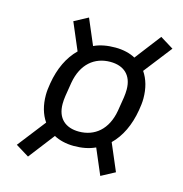

<svg xmlns="http://www.w3.org/2000/svg" viewBox="-99 -766 797 834"><g transform="rotate(15 300.0 -349.0)"><path d="M279.8 -119C316.1 -119 348 -125 376.1 -138.1L425.1 -23.1L486.9 -56.1L435 -177.9C475.1 -217 502.1 -273.1 513.8 -343C517 -361.9 519.2 -378.9 519.2 -396C519.2 -442.1 508.2 -480.8 486.9 -512.1L584.9 -638.1L524.9 -675.1L435 -557.9C411.9 -571 380 -578.8 345.2 -578.8C308.9 -578.8 277 -573.2 248.9 -560L199.9 -675.1L138.1 -642L190 -519.9C149.9 -480.8 122.9 -425.1 111.2 -355.1C108 -335.9 105.8 -318.9 105.8 -301.8C105.8 -256 116.8 -217 138.1 -186.1L40.1 -60L100.1 -23.1L190 -139.9C213.1 -127.1 245 -119 279.8 -119ZM186.1 -283C186.1 -294 187.1 -307.2 188.9 -318.9L198.9 -381C214.1 -469.1 269.2 -513.1 339.8 -513.1C399.9 -513.1 438.9 -480.1 438.9 -415.1C438.9 -404.1 437.9 -391 436.1 -378.9L426.1 -317.1C410.9 -229 355.8 -185 285.2 -185C225.1 -185 186.1 -218 186.1 -283Z"/></g></svg>

Font: Margiela Mono Italic Italic
Style: Regular
Weight: 400
Designer: Mike Abbink, Paul van der Laan, Pieter van Rosmalen
Foundry: Bold Monday
Version: Version 2.003 2021